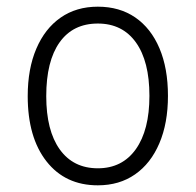

<svg xmlns="http://www.w3.org/2000/svg" viewBox="-20 -543 586 575"><path d="M273 12Q175.5 12 119.2 -59.8Q63 -131.5 63 -255Q63 -337 88.8 -397.2Q114.5 -457.5 161.5 -490.2Q208.5 -523 273 -523Q338 -523 385 -490.8Q432 -458.5 457.5 -398.5Q483 -338.5 483 -256Q483 -174 457.2 -113.8Q431.5 -53.5 384.5 -20.8Q337.5 12 273 12ZM273 -39Q346 -39 386.8 -96.2Q427.5 -153.5 427.5 -256Q427.5 -359.5 387 -416Q346.5 -472.5 273 -472.5Q198.5 -472.5 158.5 -416.2Q118.5 -360 118.5 -255Q118.5 -152 159 -95.5Q199.5 -39 273 -39Z"/></svg>

Font: Overpass ExtraLight
Style: Regular
Weight: 250
Designer: Delve Withrington, Dave Bailey, Thomas Jockin
Foundry: Delve Fonts LLC
Version: Version 4.000